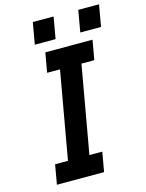

<svg xmlns="http://www.w3.org/2000/svg" viewBox="-134 -1000 820 1081"><g transform="rotate(-15 276.0 -460.0)"><path d="M144 -794 166 -920H287L265 -794ZM409 -794 431 -920H552L530 -794ZM60 0 80 -114H155L245 -623H170L190 -737H465L445 -623H370L280 -114H355L335 0Z"/></g></svg>

Font: Tomorrow Medium
Style: Italic
Weight: 500
Italic angle: -10°
Designer: Tony de Marco, Monica Rizzolli
Foundry: Just in Type
Version: Version 2.002